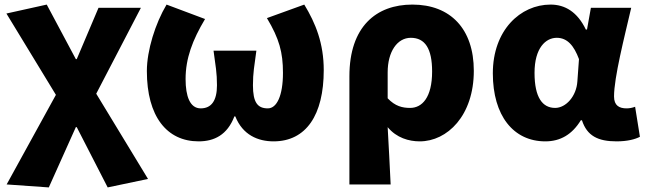

<svg xmlns="http://www.w3.org/2000/svg" viewBox="-20 -603 2816 838"><path d="M193 215 311 -48H315L450 215L626 178L400 -194L595 -569H410L315 -345H311L184 -583L8 -544L224 -189L9 202Z M847 14C915 14 972 -14 1003 -95H1007C1039 -14 1106 14 1174 14C1316 14 1393 -101 1393 -297C1393 -413 1358 -501 1308 -583L1145 -524C1199 -434 1215 -374 1215 -285C1215 -185 1188 -130 1149 -130C1104 -130 1084 -156 1084 -231C1084 -285 1090 -315 1099 -382H912C921 -315 927 -285 927 -231C927 -164 903 -130 856 -130C809 -130 790 -183 790 -258C790 -348 820 -428 875 -520L707 -583C658 -501 621 -383 621 -293C621 -95 708 14 847 14Z M1505 202H1685C1681 120 1677 38 1672 -48C1711 -1 1765 14 1812 14C1932 14 2048 -98 2048 -294C2048 -477 1946 -583 1780 -583C1622 -583 1505 -487 1505 -270ZM1770 -132C1737 -132 1705 -139 1672 -174V-287C1672 -378 1714 -438 1773 -438C1835 -438 1866 -391 1866 -291C1866 -177 1822 -132 1770 -132Z M2360 14C2426 14 2477 -16 2515 -78H2520C2542 -10 2590 14 2671 14C2718 14 2752 5 2773 -6L2752 -137C2739 -132 2726 -130 2715 -130C2683 -130 2660 -142 2660 -182C2660 -265 2705 -440 2735 -569H2559L2542 -474H2537C2500 -551 2446 -583 2383 -583C2251 -583 2131 -471 2131 -283C2131 -98 2221 14 2360 14ZM2403 -132C2348 -132 2313 -177 2313 -285C2313 -394 2362 -438 2410 -438C2456 -438 2485 -404 2507 -345L2500 -248C2496 -183 2450 -132 2403 -132Z"/></svg>

Font: Noto Sans CJK HK Black
Style: Regular
Weight: 900
Designer: Ryoko NISHIZUKA 西塚涼子 (kana, bopomofo & ideographs); Paul D. Hunt (Latin, Greek & Cyrillic); Sandoll Communications 산돌커뮤니
Foundry: Adobe
Version: Version 2.004;hotconv 1.0.118;makeotfexe 2.5.65603